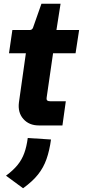

<svg xmlns="http://www.w3.org/2000/svg" viewBox="-20 -670 468 1024"><path d="M187 -1Q135 -1 104.5 -35.5Q74 -70 81 -124L118 -386H28L46 -510H139Q151 -510 156 -522L201 -650H303L281 -510H402L383 -386H263L229 -151Q227 -138 232 -134Q237 -130 248 -130H331L313 -1ZM103 334 12 267Q51 238 74 209.5Q97 181 109.5 146.5Q122 112 128 66L252 74Q244 133 228 178.5Q212 224 182.5 261Q153 298 103 334Z"/></svg>

Font: Finlandica
Style: Bold Italic
Weight: 700
Italic angle: -8°
Designer: Niklas Ekholm, Juho Hiilivirta, Jaakko Suomalainen
Foundry: Helsinki Type Studio
Version: Version 1.064; ttfautohint (v1.8.4.7-5d5b)